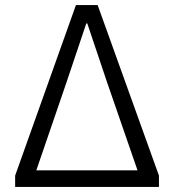

<svg xmlns="http://www.w3.org/2000/svg" viewBox="-20 -741 690 761"><path d="M40 -45 281 -721H367L610 -45V0H40ZM525 -66 405 -413 326 -648H322L243 -413L124 -66Z"/></svg>

Font: Nebula Sans Book
Style: Regular
Weight: 400
Designer: Paul D. Hunt for Adobe (as Source Sans)
Foundry: Nebula Entertainment & Broadcasting LLC
Version: Version 1.010